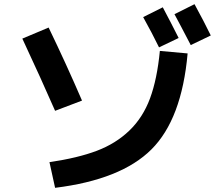

<svg xmlns="http://www.w3.org/2000/svg" viewBox="-20 -860 1040 920"><path d="M217 -83Q353 -103 444 -137.5Q535 -172 600 -234.5Q665 -297 699 -389Q733 -481 746 -616L879 -604Q851 -289 705.5 -144Q560 1 244 40ZM836 -678 742 -633Q710 -699 666 -778L760 -825Q801 -748 836 -678ZM990 -690 894 -644Q840 -748 816 -792L912 -840Q958 -756 990 -690ZM87 -675 213 -728Q298 -552 373 -378L244 -329Q179 -478 87 -675Z"/></svg>

Font: Mplus 1p Bold
Style: Bold
Weight: 700
Version: Version 1.061